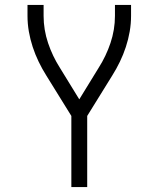

<svg xmlns="http://www.w3.org/2000/svg" viewBox="-20 -755 640 775"><path d="M268 0V-287L167 -450Q150 -477 136 -506Q122 -535 112 -565.5Q102 -596 96.5 -627.5Q91 -659 91 -691V-735H156V-691Q156 -635 174 -581.5Q192 -528 222 -481L300 -354L378 -481Q408 -528 426 -581.5Q444 -635 444 -691V-735H509V-691Q509 -659 503.5 -627.5Q498 -596 488 -565.5Q478 -535 464 -506Q450 -477 433 -450L332 -287V0Z"/></svg>

Font: Iosevka Curly Light Extended
Style: Regular
Weight: 300
Width: 7
Monospace: yes
Designer: Belleve Invis
Foundry: Belleve Invis
Version: Version 11.1.0; ttfautohint (v1.8.3)